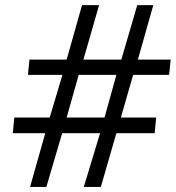

<svg xmlns="http://www.w3.org/2000/svg" viewBox="-20 -734 690 754"><path d="M98.1 0 157.7 -210.9H30.3L36.1 -272.5H175.3L225.1 -439.9H89.8L95.7 -500H241.7L302.2 -713.9H369.1L307.6 -500H456.5L519 -713.9H582L521.5 -500H650.4L644 -439.9H502.9L454.6 -272.5H593.3L587.4 -210.9H437L376 0H309.1L373 -210.9H224.1L162.1 0ZM241.7 -272.5H390.6L437 -439.9H289.1Z"/></svg>

Font: Open Sans
Style: Italic
Weight: 400
Italic angle: -12°
Designer: Monotype Design Team
Foundry: Monotype Imaging Inc.
Version: Version 3.000; ttfautohint (v1.8.4)